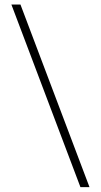

<svg xmlns="http://www.w3.org/2000/svg" viewBox="-20 -688 434 826"><path d="M365 117H326L29 -668.5H68Z"/></svg>

Font: Anek Tamil ExtraLight
Style: Regular
Weight: 250
Version: Version 1.003